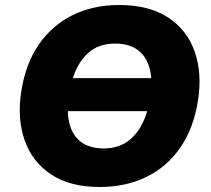

<svg xmlns="http://www.w3.org/2000/svg" viewBox="-20 -736 844 767"><path d="M65 -371Q82 -481 135 -558Q188 -635 270 -675.5Q352 -716 456 -716Q575 -716 651 -666.5Q727 -617 757.5 -530.5Q788 -444 771 -335Q754 -225 701 -147.5Q648 -70 565.5 -29.5Q483 11 378 11Q260 11 184.5 -39Q109 -89 78.5 -175.5Q48 -262 65 -371ZM440 -562Q375 -562 333.5 -525.5Q292 -489 271 -424H584Q579 -491 542 -526.5Q505 -562 440 -562ZM394 -143Q461 -143 504.5 -183Q548 -223 568 -292H251Q253 -220 289.5 -181.5Q326 -143 394 -143Z"/></svg>

Font: Mulish Black
Style: Italic
Weight: 900
Italic angle: -9°
Designer: Vernon Adams
Foundry: Vernon Adams
Version: Version 3.603; ttfautohint (v1.8.3)